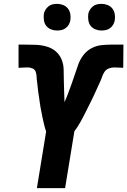

<svg xmlns="http://www.w3.org/2000/svg" viewBox="-20 -974 659 994"><path d="M171 0 219 -294Q214 -306 211 -318.5Q208 -331 205 -343.5Q202 -356 199.5 -368.5Q197 -381 194.5 -394Q192 -407 189.5 -420Q187 -433 185.5 -446Q184 -459 182 -471.5Q180 -484 178 -497.5Q176 -511 175 -524Q174 -537 172 -550Q170 -563 169.5 -576.5Q169 -590 165 -602Q161 -614 149 -619.5Q137 -625 123 -625Q111 -625 99.5 -624Q88 -623 76 -623V-743H108Q137 -743 165 -742Q193 -741 220 -733.5Q247 -726 267.5 -709Q288 -692 298.5 -667Q309 -642 309.5 -614Q310 -586 310.5 -557.5Q311 -529 312 -501Q313 -473 314 -445Q325 -470 334 -494.5Q343 -519 352 -543.5Q361 -568 369 -593Q377 -618 386 -642.5Q395 -667 412 -689Q429 -711 453 -724Q477 -737 503 -740Q529 -743 554 -743H619L618 -623Q606 -623 594.5 -624Q583 -625 571 -625Q557 -625 543 -619.5Q529 -614 521 -602Q513 -590 508.5 -576.5Q504 -563 498 -550Q492 -537 486 -524Q480 -511 474 -497.5Q468 -484 462 -471.5Q456 -459 449.5 -446Q443 -433 436.5 -420Q430 -407 423.5 -394Q417 -381 410.5 -368.5Q404 -356 397 -343.5Q390 -331 382 -318.5Q374 -306 365 -294L317 0ZM505 -816Q489 -816 474 -822Q459 -828 449.5 -840Q440 -852 437.5 -868.5Q435 -885 437 -902Q439 -913 445.5 -923.5Q452 -934 461.5 -941.5Q471 -949 482.5 -951.5Q494 -954 506 -954Q522 -954 537 -948Q552 -942 561.5 -930Q571 -918 574 -901.5Q577 -885 574 -868Q572 -857 566 -846.5Q560 -836 550 -828.5Q540 -821 528.5 -818.5Q517 -816 505 -816ZM275 -816Q259 -816 244 -822Q229 -828 219.5 -840Q210 -852 207.5 -868.5Q205 -885 207 -902Q209 -913 215.5 -923.5Q222 -934 231.5 -941.5Q241 -949 252.5 -951.5Q264 -954 276 -954Q292 -954 307 -948Q322 -942 331.5 -930Q341 -918 344 -901.5Q347 -885 344 -868Q342 -857 336 -846.5Q330 -836 320 -828.5Q310 -821 298.5 -818.5Q287 -816 275 -816Z"/></svg>

Font: Iosevka Aile Heavy
Style: Italic
Weight: 900
Italic angle: -9°
Designer: Belleve Invis
Foundry: Belleve Invis
Version: Version 31.1.0; ttfautohint (v1.8.4)